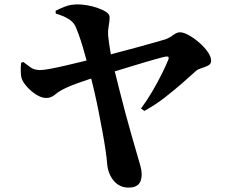

<svg xmlns="http://www.w3.org/2000/svg" viewBox="-20 -801 1040 874"><path d="M566 53Q524 53 498 22Q472 -9 468 -53Q466 -80 460.5 -117.5Q455 -155 447 -198.5Q439 -242 430 -288Q421 -334 410.5 -380Q400 -426 389 -467Q382 -496 373.5 -528Q365 -560 356 -590Q347 -620 338 -644.5Q329 -669 322 -684Q312 -703 289 -716.5Q266 -730 234 -739L233 -752Q257 -764 280 -772.5Q303 -781 335 -781Q352 -781 376.5 -777Q401 -773 424 -765Q447 -757 463 -746.5Q479 -736 479 -723Q479 -705 475 -684Q471 -663 472 -641Q473 -628 476.5 -603.5Q480 -579 485 -551Q490 -523 497 -498Q510 -445 524 -390Q538 -335 551.5 -284Q565 -233 577.5 -190Q590 -147 598 -119Q602 -104 608 -84.5Q614 -65 619.5 -44.5Q625 -24 625 -8Q625 23 610.5 38Q596 53 566 53ZM622 -307Q650 -345 674.5 -387Q699 -429 717.5 -466.5Q736 -504 746 -529Q750 -539 746 -542Q742 -545 732 -543Q717 -540 693 -533Q669 -526 639 -517.5Q609 -509 576 -498.5Q543 -488 509 -478Q475 -468 444 -459Q415 -450 384.5 -440Q354 -430 328 -420.5Q302 -411 287 -404Q251 -388 232 -371.5Q213 -355 191 -355Q170 -355 147 -369Q124 -383 105.5 -403Q87 -423 80 -440Q75 -453 74.5 -474Q74 -495 76 -515L86 -519Q105 -505 119.5 -494Q134 -483 161 -482Q177 -482 207 -487.5Q237 -493 276 -502Q315 -511 355.5 -521Q396 -531 434 -540Q467 -549 512 -561Q557 -573 602 -585Q647 -597 683 -607.5Q719 -618 733 -622Q752 -629 768.5 -641.5Q785 -654 799 -654Q816 -654 840 -640.5Q864 -627 887 -607Q910 -587 925.5 -565Q941 -543 941 -524Q941 -510 928 -503Q915 -496 899 -491.5Q883 -487 873 -479Q848 -456 812 -424.5Q776 -393 732 -358.5Q688 -324 637 -296Z"/></svg>

Font: Noto Serif JP ExtraBold
Style: Regular
Weight: 800
Designer: Ryoko NISHIZUKA 西塚涼子 (kana & ideographs); Frank Grießhammer (Latin, Greek & Cyrillic); Wenlong ZHANG 张文龙 (bopomofo); San
Foundry: Adobe
Version: Version 2.003-H1;hotconv 1.1.1;makeotfexe 2.6.0